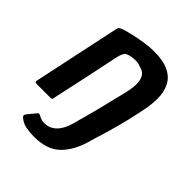

<svg xmlns="http://www.w3.org/2000/svg" viewBox="-188 -581 861 861"><g transform="rotate(45 243.0 -150.0)"><path d="M17 0Q13 0 8.5 -2Q4 -4 6 -11Q28 -115 50 -218.5Q72 -322 94 -426Q96 -436 103 -440.5Q110 -445 130 -451Q144 -455 171 -461Q198 -467 228.5 -471.5Q259 -476 284 -476Q344 -476 379.5 -458.5Q415 -441 430.5 -409.5Q446 -378 446 -337.5Q446 -297 436 -251Q424 -191 408.5 -132.5Q393 -74 376 -21Q370 -6 366.5 -3Q363 0 351 0Q334 0 316 0Q298 0 281 0Q269 0 265.5 -2Q262 -4 264 -17Q265 -20 271 -41.5Q277 -63 285 -93.5Q293 -124 300.5 -155.5Q308 -187 314.5 -213Q321 -239 324 -251Q335 -297 333 -324Q331 -351 319.5 -364.5Q308 -378 287 -382Q276 -388 260.5 -388.5Q245 -389 230 -386.5Q215 -384 204 -378Q199 -375 193.5 -364.5Q188 -354 184 -333Q171 -269 153 -185.5Q135 -102 116 -15Q116 -10 114 -5Q112 0 106 0Q83 0 61 0Q39 0 17 0ZM391 -74 367 10Q346 88 302 132Q258 176 175 176Q150 176 127 172Q104 168 89 157Q78 150 75 144.5Q72 139 79 130L109 93Q114 86 118.5 86.5Q123 87 128 90Q138 96 148.5 98.5Q159 101 169 100Q199 99 222 76Q245 53 257 10L281 -74Z"/></g></svg>

Font: Glory Thin SemiBold
Style: Italic
Weight: 600
Italic angle: -12°
Version: Version 1.011